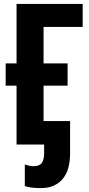

<svg xmlns="http://www.w3.org/2000/svg" viewBox="-20 -734 452 975"><path d="M399.9 -713.9V-597.2H201.2V-412.1H323.2V-298.8H201.2V0H64V-298.8H8.8V-412.1H64V-713.9ZM189 221.2Q134.8 221.2 106 210.9V101.1Q130.4 109.9 150.9 109.9Q180.2 109.9 192.1 93.8Q204.1 77.6 204.1 42V0H195.3V-119.1H335.9V43.9Q335.9 132.3 296.4 176.8Q256.8 221.2 189 221.2Z"/></svg>

Font: Open Sans Condensed
Style: Bold
Weight: 700
Width: 3
Designer: Monotype Design Team
Foundry: Monotype Imaging Inc.
Version: Version 3.003; ttfautohint (v1.8.4)